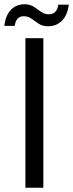

<svg xmlns="http://www.w3.org/2000/svg" viewBox="-45 -879 342 899"><path d="M74 0V-700H158V0ZM181 -756Q154 -756 136 -768Q118 -780 102.5 -791.5Q87 -803 66 -803Q30 -803 24 -758H-25Q-18 -809 7 -834Q32 -859 70 -859Q96 -859 114 -847Q132 -835 147.5 -823.5Q163 -812 185 -812Q201 -812 213 -823Q225 -834 228 -857H277Q271 -808 245 -782Q219 -756 181 -756Z"/></svg>

Font: DeepMind Sans
Style: Regular
Weight: 400
Designer: Jonny Pinhorn / Modifications: Colophon Foundry
Foundry: Colophon Foundry
Version: Version 1.002; ttfautohint (v1.8.2)